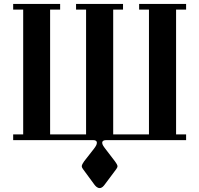

<svg xmlns="http://www.w3.org/2000/svg" viewBox="-20 -713 1013 977"><path d="M47 0H454C467 0 473 5 473 13C473 23 467 32 458 44L408 108C402 116 396 127 396 133C396 137 398 141 402 147L460 226C466 234 475 244 487 244C499 244 507 234 513 226L572 147C576 141 578 137 578 133C578 127 571 116 565 108L516 44C507 32 500 23 500 13C500 5 507 0 520 0H927V-29H876V-664H927V-693H688V-664H738V-29H556V-664H606V-693H367V-664H418V-29H235V-664H286V-693H47V-664H98V-29H47Z"/></svg>

Font: Monomakh Unicode
Style: Regular
Weight: 400
Version: Version 1.2